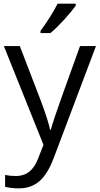

<svg xmlns="http://www.w3.org/2000/svg" viewBox="-20 -786 544 1046"><path d="M200.7 -606H254.9C296.4 -639.6 363.8 -713.4 392.6 -755.9V-766.1H293.9C272.9 -723.6 231.9 -658.7 200.7 -618.2ZM216.8 2.9 187 79.1C163.1 141.6 123.5 172.9 67.9 172.9C45.9 172.9 25.9 170.9 7.8 167V231.9C31.7 237.3 56.2 240.2 81.1 240.2C169.4 240.2 227.5 194.8 272.9 74.2L502.9 -535.2H416C341.3 -328.1 296.9 -204.6 283.7 -164.6C270 -124 261.2 -95.7 256.8 -79.1H252.9C246.6 -109.9 231 -160.2 205.1 -230L87.9 -535.2H1Z"/></svg>

Font: Open Sans
Style: Regular
Weight: 400
Foundry: Ascender Corporation
Version: Version 1.100;PS 001.100;hotconv 1.0.88;makeotf.lib2.5.64775